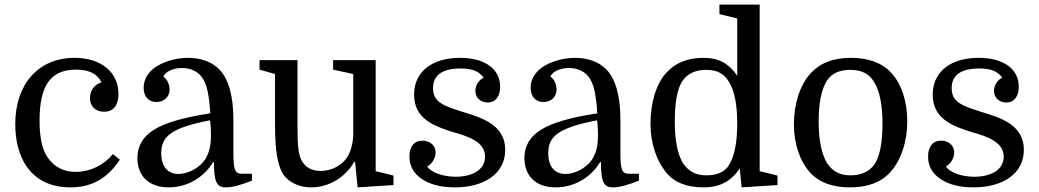

<svg xmlns="http://www.w3.org/2000/svg" viewBox="-20 -800 4491 830"><path d="M302 -550C147 -550 46 -437 46 -264C46 -201 58 -147 82 -102C121 -29 191 10 284 10C377 10 445 -29 498 -110L468 -134C428 -85 369 -57 308 -57C248 -57 204 -85 177 -134C160 -167 151 -214 151 -279C151 -430 199 -499 308 -499C363 -499 399 -483 419 -444C388 -435 369 -409 369 -376C369 -340 393 -317 430 -317C471 -317 492 -345 492 -394C492 -488 417 -550 302 -550Z M574 -117C574 -38 625 10 709 10C788 10 860 -31 901 -99H905C905 -14 916 10 957 10C984 10 1021 0 1069 -19V-49H1024C995 -49 989 -71 989 -136V-281C989 -386 968 -460 927 -501C895 -533 848 -550 793 -550C763 -550 733 -545 704 -535C644 -515 601 -476 601 -420C601 -381 624 -359 656 -359C688 -359 713 -380 713 -413C713 -432 705 -456 686 -469C697 -492 730 -506 767 -506C806 -506 841 -490 860 -455C875 -428 884 -389 889 -310C776 -293 696 -270 647 -240C598 -210 574 -169 574 -117ZM751 -48C704 -48 677 -81 677 -138C677 -214 726 -248 888 -280C891 -260 892 -238 892 -215C892 -166 882 -130 861 -103C833 -68 788 -48 751 -48Z M1102 -540V-499L1169 -480V-259C1169 -146 1181 -81 1206 -44C1230 -11 1274 10 1325 10C1401 10 1472 -32 1511 -100H1515L1526 10L1681 0V-41L1604 -60V-540H1420V-499L1507 -480V-213C1504 -161 1489 -123 1462 -98C1437 -75 1402 -61 1366 -61C1327 -61 1297 -78 1282 -110C1270 -134 1266 -172 1266 -257V-540Z M1950 -36C1893 -36 1844 -55 1827 -80C1847 -91 1863 -116 1863 -141C1863 -172 1838 -192 1806 -192C1770 -192 1750 -166 1750 -123C1750 -82 1768 -50 1804 -26C1840 -2 1887 10 1946 10C2073 10 2164 -49 2164 -152C2164 -258 2069 -290 1978 -317C1896 -343 1852 -359 1852 -419C1852 -475 1892 -504 1972 -504C2021 -504 2051 -492 2071 -464C2050 -455 2035 -432 2035 -407C2035 -378 2057 -357 2088 -357C2123 -357 2142 -384 2142 -425C2142 -502 2076 -550 1969 -550C1844 -550 1770 -487 1770 -391C1770 -288 1853 -256 1935 -230C2000 -212 2077 -188 2077 -123C2077 -68 2025 -36 1950 -36Z M2247 -117C2247 -38 2298 10 2382 10C2461 10 2533 -31 2574 -99H2578C2578 -14 2589 10 2630 10C2657 10 2694 0 2742 -19V-49H2697C2668 -49 2662 -71 2662 -136V-281C2662 -386 2641 -460 2600 -501C2568 -533 2521 -550 2466 -550C2436 -550 2406 -545 2377 -535C2317 -515 2274 -476 2274 -420C2274 -381 2297 -359 2329 -359C2361 -359 2386 -380 2386 -413C2386 -432 2378 -456 2359 -469C2370 -492 2403 -506 2440 -506C2479 -506 2514 -490 2533 -455C2548 -428 2557 -389 2562 -310C2449 -293 2369 -270 2320 -240C2271 -210 2247 -169 2247 -117ZM2424 -48C2377 -48 2350 -81 2350 -138C2350 -214 2399 -248 2561 -280C2564 -260 2565 -238 2565 -215C2565 -166 2555 -130 2534 -103C2506 -68 2461 -48 2424 -48Z M2792 -265C2792 -180 2818 -105 2861 -53C2897 -9 2953 10 3021 10C3085 10 3137 -11 3178 -72L3186 10L3341 0V-41L3264 -60V-780H3090V-739L3167 -720V-472C3128 -531 3080 -550 3021 -550C2952 -550 2899 -528 2860 -485C2815 -436 2792 -352 2792 -265ZM3167 -266C3167 -185 3155 -125 3132 -88C3115 -57 3080 -42 3033 -42C2984 -42 2955 -62 2932 -95C2909 -134 2897 -193 2897 -273C2897 -353 2907 -418 2931 -451C2952 -482 2987 -498 3032 -498C3083 -498 3111 -480 3132 -445C3155 -408 3167 -347 3167 -266Z M3902 -275C3902 -360 3878 -438 3831 -487C3791 -530 3731 -550 3658 -550C3585 -550 3529 -530 3486 -485C3438 -434 3412 -350 3412 -263C3412 -178 3438 -102 3483 -53C3523 -10 3581 10 3654 10C3729 10 3788 -11 3828 -55C3875 -106 3902 -188 3902 -275ZM3519 -274C3519 -355 3531 -415 3555 -452C3576 -483 3609 -498 3656 -498C3707 -498 3738 -480 3759 -445C3782 -408 3795 -347 3795 -267C3795 -187 3784 -124 3760 -89C3737 -58 3703 -42 3657 -42C3606 -42 3578 -62 3555 -95C3532 -134 3519 -193 3519 -274Z M4192 -36C4135 -36 4086 -55 4069 -80C4089 -91 4105 -116 4105 -141C4105 -172 4080 -192 4048 -192C4012 -192 3992 -166 3992 -123C3992 -82 4010 -50 4046 -26C4082 -2 4129 10 4188 10C4315 10 4406 -49 4406 -152C4406 -258 4311 -290 4220 -317C4138 -343 4094 -359 4094 -419C4094 -475 4134 -504 4214 -504C4263 -504 4293 -492 4313 -464C4292 -455 4277 -432 4277 -407C4277 -378 4299 -357 4330 -357C4365 -357 4384 -384 4384 -425C4384 -502 4318 -550 4211 -550C4086 -550 4012 -487 4012 -391C4012 -288 4095 -256 4177 -230C4242 -212 4319 -188 4319 -123C4319 -68 4267 -36 4192 -36Z"/></svg>

Font: Domine
Style: Regular
Weight: 400
Designer: Pablo Impallari, Rodrigo Fuenzalida, Brenda Gallo
Foundry: Pablo Impallari, Rodrigo Fuenzalida, Brenda Gallo
Version: Version 2.000